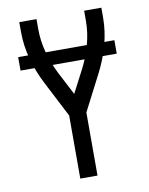

<svg xmlns="http://www.w3.org/2000/svg" viewBox="-83 -796 666 857"><g transform="rotate(-10 250.0 -367.5)"><path d="M211 0V-286L127 -449Q98 -505 81 -566.5Q64 -628 64 -691V-735H142V-691Q142 -636 156.5 -583Q171 -530 196 -481L250 -377L304 -481Q329 -530 343.5 -583Q358 -636 358 -691V-735H436V-691Q436 -628 419 -566.5Q402 -505 373 -449L289 -286V0ZM468 -521H32V-582H468Z"/></g></svg>

Font: Iosevka Term Curly
Style: Regular
Weight: 400
Designer: Belleve Invis
Foundry: Belleve Invis
Version: Version 32.3.0